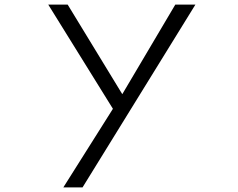

<svg xmlns="http://www.w3.org/2000/svg" viewBox="-20 -790 1040 840"><path d="M341 30 835 -770H747L515 -378L276 -770H191L474 -314L257 30Z"/></svg>

Font: LINE Seed JP App_OTF Regular
Style: Regular
Weight: 400
Designer: LY Corporation & Fontrix & Fontworks
Version: Version 1.002